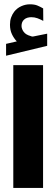

<svg xmlns="http://www.w3.org/2000/svg" viewBox="-20 -892 267 910"><path d="M59.6 -695.8Q45.4 -710.9 36.4 -730.2Q27.3 -749.5 27.3 -774.9Q27.3 -793.9 32.7 -809.1Q38.1 -824.2 46.9 -835.9Q60.5 -853.5 80.6 -862.5Q100.6 -871.6 121.6 -871.6Q143.1 -871.6 156.7 -866Q170.4 -860.4 184.6 -852.1L185.1 -793Q170.4 -800.8 157 -805.7Q143.6 -810.5 128.4 -810.5Q119.6 -810.5 110.4 -808.1Q101.1 -805.7 93.8 -798.8Q82 -788.1 82 -768.6Q82.5 -754.4 92.3 -741Q102.1 -727.5 125 -721.2Q127.4 -720.2 129.6 -719.5Q131.8 -718.8 134.3 -718.8Q136.2 -718.8 138.2 -719.2L203.6 -732.4V-674.8L8.8 -627.9V-684.1ZM43 -583.3H184.1V-1.4H43Z"/></svg>

Font: Vazir Black WOL
Style: Black-WOL
Weight: 900
Designer: Saber Rastikerdar
Foundry: Saber Rastikerdar
Version: Version 30.0.0